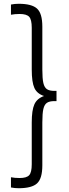

<svg xmlns="http://www.w3.org/2000/svg" viewBox="-20 -867 364 1016"><path d="M38 0ZM213 -359Q176 -346 162 -315Q148 -284 148 -219V2Q148 45 134.5 60Q121 75 84 75Q58 75 38 71V125Q58 129 79 129Q148 129 176 103.5Q204 78 204 8V-219Q204 -267 209.5 -290.5Q215 -314 228.5 -323Q242 -332 268 -332H279V-386H268Q242 -386 228.5 -395Q215 -404 209.5 -427.5Q204 -451 204 -499V-726Q204 -796 176 -821.5Q148 -847 79 -847Q58 -847 38 -843V-789Q58 -793 84 -793Q121 -793 134.5 -778Q148 -763 148 -720V-499Q148 -432 162 -401.5Q176 -371 213 -359Z"/></svg>

Font: Biryani UltraLight
Style: Regular
Weight: 250
Designer: Dan Reynolds and Mathieu Réguer
Foundry: Dan Reynolds and Mathieu Réguer
Version: Version 1.003; ttfautohint (v1.1) -l 5 -r 5 -G 72 -x 0 -D la